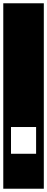

<svg xmlns="http://www.w3.org/2000/svg" viewBox="-30 -937 287 1170"><path d="M-10 213V-917H237V213ZM37 -163V0H190V-163Z"/></svg>

Font: Zilla Slab Highlight
Style: Bold
Weight: 700
Designer: Typotheque Type Foundry
Foundry: Typotheque type foundry
Version: Version 1.1; 2017; ttfautohint (v1.6)